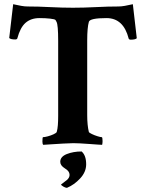

<svg xmlns="http://www.w3.org/2000/svg" viewBox="-20 -678 689 904"><path d="M183.6 3.9Q179.7 0 179.7 -11.7Q179.7 -32.2 182.6 -32.2Q190.4 -32.2 205.1 -36.1Q219.7 -40 232.4 -45.9Q245.1 -51.8 247.1 -56.6Q251 -70.3 252.4 -88.9Q253.9 -107.4 253.9 -131.8V-485.4Q253.9 -561.5 246.1 -575.2L241.2 -584Q237.3 -587.9 215.8 -590.3Q194.3 -592.8 166 -592.8Q126 -592.8 100.6 -570.8Q75.2 -548.8 61.5 -497.1Q59.6 -492.2 51.8 -492.2Q30.3 -492.2 23.4 -499L42 -658.2Q63.5 -653.3 80.1 -650.4Q96.7 -647.5 109.4 -647.5Q159.2 -647.5 216.3 -644.5Q273.4 -641.6 323.2 -641.6Q373 -641.6 430.7 -644.5Q488.3 -647.5 538.1 -647.5Q550.8 -647.5 567.4 -650.4Q584 -653.3 605.5 -658.2L624 -498Q617.2 -491.2 595.7 -491.2Q587.9 -491.2 585.9 -496.1Q561.5 -592.8 481.4 -592.8Q403.3 -592.8 398.4 -575.2Q394.5 -561.5 392.6 -540Q390.6 -518.6 390.6 -488.3V-135.7Q390.6 -111.3 392.6 -91.8Q394.5 -72.3 398.4 -56.6Q400.4 -52.7 412.6 -46.9Q424.8 -41 439 -36.6Q453.1 -32.2 459 -32.2Q462.9 -32.2 462.9 -13.7Q462.9 -3.9 460.9 3.9Q457 3.9 442.4 2.9Q427.7 2 402.3 0Q377 -2 357.4 -2.9Q337.9 -3.9 325.2 -3.9Q307.6 -3.9 277.3 -2Q247.1 0 220.2 1.5Q193.4 2.9 183.6 3.9ZM293 206.1Q288.1 206.1 277.8 200.2Q267.6 194.3 267.6 190.4Q280.3 181.6 293.9 170.4Q307.6 159.2 307.6 145.5Q307.6 127.9 286.1 115.2Q263.7 101.6 263.7 84Q263.7 59.6 294.4 47.4Q325.2 35.2 364.3 35.2Q385.7 53.7 385.7 95.7Q385.7 131.8 357.4 162.1Q329.1 192.4 295.9 206.1Z"/></svg>

Font: Crimson Text
Style: Bold
Weight: 700
Designer: Sebastian Kosch
Foundry: Sebastian Kosch
Version: Version 1.100